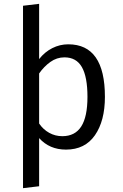

<svg xmlns="http://www.w3.org/2000/svg" viewBox="-20 -769 640 1001"><path d="M184 -461Q213 -498 252.5 -518Q292 -538 336 -538Q527 -538 527 -264Q527 -139 475 -64Q423 11 324 11Q238 11 184 -49V202L100 212V-739L184 -749ZM184 -386V-125Q205 -94 236.5 -76.5Q268 -59 305 -59Q371 -59 403.5 -109.5Q436 -160 436 -264Q436 -368 407 -419Q378 -470 316 -470Q276 -470 242.5 -446Q209 -422 184 -386Z"/></svg>

Font: FiraDG Mono
Style: Regular
Weight: 400
Designer: Carrois Corporate & Edenspiekermann AG
Foundry: Carrois Corporate GbR & Edenspiekermann AG
Version: Version 3.206